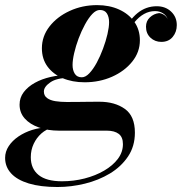

<svg xmlns="http://www.w3.org/2000/svg" viewBox="-84 -490 728 770"><path d="M146.5 260Q78.5 260 31.5 245.8Q-15.5 231.5 -39.5 205.2Q-63.5 179 -63.5 143Q-63.5 118 -49 96Q-34.5 74 -9.8 57.2Q15 40.5 45.2 31Q75.5 21.5 106.5 21.5H126.5Q101.5 28 82 45.2Q62.5 62.5 51 87Q39.5 111.5 39.5 140.5Q39.5 186.5 70.8 211.8Q102 237 164.5 237Q211.5 237 255.2 225.8Q299 214.5 333.8 194.2Q368.5 174 388.8 147Q409 120 409 88Q409 59.5 392 46.8Q375 34 344.5 34Q335.5 34 315.2 34Q295 34 270 34Q245 34 220.8 34Q196.5 34 178 34Q159.5 34 153 34Q108 34 72 21.2Q36 8.5 15.2 -14.8Q-5.5 -38 -5.5 -70.5Q-5.5 -98.5 11.2 -120.5Q28 -142.5 56 -158Q84 -173.5 119.5 -181.5Q155 -189.5 192.5 -189.5L191.5 -177.5Q143.5 -177.5 117.8 -159.8Q92 -142 92 -123Q92 -106 104.8 -96.8Q117.5 -87.5 138.5 -84.2Q159.5 -81 183.5 -81Q201 -81 226.2 -81.2Q251.5 -81.5 276 -81.8Q300.5 -82 314.5 -82Q376.5 -82 416.8 -53.2Q457 -24.5 457 42Q457 96.5 429.5 137.5Q402 178.5 356.8 205.8Q311.5 233 256.5 246.5Q201.5 260 146.5 260ZM255.5 -160Q206 -160 167.2 -176.5Q128.5 -193 106.2 -223.5Q84 -254 84 -296.5Q84 -344.5 114.5 -383.8Q145 -423 195.5 -446.2Q246 -469.5 305.5 -469.5Q354.5 -469.5 393.2 -452Q432 -434.5 454.5 -402.8Q477 -371 477 -328.5Q477 -281 446.2 -242.8Q415.5 -204.5 365.2 -182.2Q315 -160 255.5 -160ZM244 -180Q259 -180 274.2 -196Q289.5 -212 303.8 -238.2Q318 -264.5 329.2 -294.8Q340.5 -325 347 -353.2Q353.5 -381.5 353.5 -401Q353.5 -422 344.8 -436Q336 -450 316.5 -450Q301.5 -450 286.2 -434Q271 -418 256.8 -391.8Q242.5 -365.5 231.2 -335.5Q220 -305.5 213.5 -277.2Q207 -249 207 -229.5Q207 -208.5 216 -194.2Q225 -180 244 -180ZM544.5 -465Q579.5 -465 602.2 -443.5Q625 -422 625 -389.5Q625 -361.5 608.5 -341.8Q592 -322 563 -322Q537.5 -322 519.5 -338.8Q501.5 -355.5 501.5 -383Q501.5 -405.5 517 -420.2Q532.5 -435 554 -437.5Q564.5 -436.5 574 -430.2Q583.5 -424 588.5 -413Q583.5 -428 569.5 -436.8Q555.5 -445.5 538 -445.5Q514.5 -445.5 493.8 -434Q473 -422.5 454.8 -400.2Q436.5 -378 421 -347L407 -354.5Q433.5 -410 467.5 -437.5Q501.5 -465 544.5 -465Z"/></svg>

Font: Bodoni Moda
Style: Bold Italic
Weight: 700
Italic angle: -13°
Version: Version 2.004